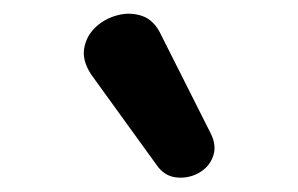

<svg xmlns="http://www.w3.org/2000/svg" viewBox="-20 -799 428 276"><path d="M205 -562 111 -692Q98 -712 101 -729.5Q104 -747 117 -759.5Q130 -772 148.5 -777Q167 -782 184.5 -776Q202 -770 212 -748L283 -607Q292 -589 286 -573.5Q280 -558 265 -550Q250 -542 233 -544Q216 -546 205 -562Z"/></svg>

Font: Nunito ExtraLight ExtraBold
Style: Regular
Weight: 800
Version: Version 3.602